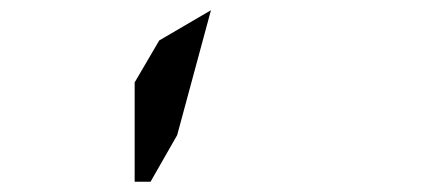

<svg xmlns="http://www.w3.org/2000/svg" viewBox="-20 -499 856 375"><path d="M326 -235 274 -144H243V-338L291 -420L392 -479Z"/></svg>

Font: DSEG14 Modern
Style: Bold
Weight: 700
Designer: Keshikan(Twitter:@keshinomi_88pro)
Version: Version 0.46